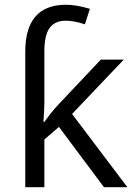

<svg xmlns="http://www.w3.org/2000/svg" viewBox="-20 -785 565 805"><path d="M166 -273.9Q176.8 -289.1 192.1 -308.8Q207.5 -328.6 230 -352.1L402.8 -535.2H499L282.2 -307.1L514.2 0H416L227.1 -252.9L166 -200.2V0H85.9V-567.9Q85.9 -765.1 257.3 -765.1Q298.8 -765.1 356.9 -748L335.9 -683.1Q290 -698.2 255.9 -698.2Q210 -698.2 188 -667.7Q166 -637.2 166 -569.8V-356.9Q166 -343.3 165 -322.8Q164.1 -302.2 162.1 -273.9Z"/></svg>

Font: Zoram GWebM
Style: Regular
Weight: 400
Foundry: Ascender Corporation
Version: Version 1.000